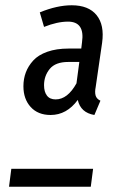

<svg xmlns="http://www.w3.org/2000/svg" viewBox="-20 -708 451 728"><path d="M171.9 -272Q124 -272 96.4 -302.2Q68.8 -332.5 68.8 -380.9Q68.8 -409.2 77.9 -433.3Q86.9 -457.5 106 -478.5Q125 -499.5 159.4 -511.7Q193.8 -523.9 240.2 -523.9H288.1L291 -547.9Q302.2 -626 237.8 -626Q197.3 -626 147 -606L130.9 -661.1Q196.3 -688 252 -688Q315.9 -688 346.2 -650.6Q376.5 -613.3 367.2 -545.9L342.8 -377.9Q338.9 -358.9 342.5 -345.9Q346.2 -333 360.8 -326.2L337.9 -272Q285.6 -280.8 274.9 -329.1Q232.9 -272 171.9 -272ZM190.9 -331.1Q236.3 -331.1 270 -392.1L280.8 -473.1H238.8Q190.4 -473.1 168.7 -446.8Q147 -420.4 147 -384.8Q147 -359.9 158 -345.5Q168.9 -331.1 190.9 -331.1ZM14.2 0 22.9 -67.9H333L324.2 0Z"/></svg>

Font: Fira Sans Compressed Book
Style: Italic
Weight: 350
Width: 3
Italic angle: -8°
Designer: Carrois Corporate & Edenspiekermann AG
Foundry: Carrois Corporate GbR & Edenspiekermann AG
Version: Version 4.203;PS 004.203;hotconv 1.0.88;makeotf.lib2.5.64775